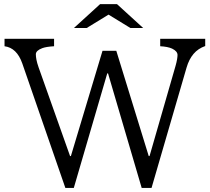

<svg xmlns="http://www.w3.org/2000/svg" viewBox="-20 -899 1020 931"><path d="M338.4 -763.2 465.3 -878.9H547.4L674.3 -763.2H612.3L506.3 -828.1L400.4 -763.2ZM2 -674.8V-710.9H242.2V-674.8Q203.1 -672.4 185.1 -665.5Q153.8 -653.8 153.8 -635.7Q153.8 -625 156.7 -609.4Q159.7 -593.8 167 -572.8L319.8 -142.1H323.7L477.1 -652.8H543.9L701.2 -142.1H705.1L831.1 -579.1Q836.4 -597.7 838.6 -611.1Q840.8 -624.5 840.8 -632.3Q840.8 -650.4 814.9 -663.1Q793.5 -672.9 756.8 -674.8V-710.9H975.1V-675.8Q940.4 -663.6 918.5 -637.7Q896.5 -611.8 884.8 -571.8L714.8 12.2H667L503.9 -543H500L337.9 12.2H296.9L87.9 -591.8Q61.5 -667 2 -674.8Z"/></svg>

Font: BIZ UDPMincho
Style: Regular
Weight: 400
Designer: TypeBank Co., Ltd.
Foundry: Morisawa Inc.
Version: Version 1.06